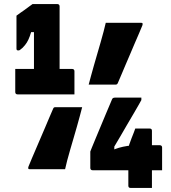

<svg xmlns="http://www.w3.org/2000/svg" viewBox="-20 -822 840 944"><path d="M416 -406Q421 -425 427.5 -449Q434 -473 442 -501Q450 -529 458.5 -558Q467 -587 475 -615Q483 -643 489.5 -667.5Q496 -692 500 -710Q520 -710 543.5 -710Q567 -710 591.5 -710Q616 -710 637.5 -710Q659 -710 674 -710Q680 -710 681 -706.5Q682 -703 680 -697Q673 -679 663 -656.5Q653 -634 642 -608Q631 -582 619.5 -555Q608 -528 597 -502.5Q586 -477 576.5 -454Q567 -431 559 -413Q557 -409 554.5 -407.5Q552 -406 548 -406Q536 -406 519 -406Q502 -406 482.5 -406Q463 -406 445.5 -406Q428 -406 416 -406ZM384 -295Q379 -276 372.5 -251.5Q366 -227 358 -199Q350 -171 341.5 -142Q333 -113 325 -85.5Q317 -58 310.5 -33.5Q304 -9 300 10Q280 10 256.5 10Q233 10 208.5 10Q184 10 162.5 10Q141 10 126 10Q120 10 119 6.5Q118 3 120 -3Q127 -21 137 -44Q147 -67 158 -93Q169 -119 180.5 -145.5Q192 -172 203 -198Q214 -224 223.5 -246.5Q233 -269 241 -287Q243 -292 245.5 -293.5Q248 -295 252 -295Q264 -295 281 -295Q298 -295 317.5 -295Q337 -295 354.5 -295Q372 -295 384 -295ZM727 102Q723 102 708 102Q693 102 674.5 102Q656 102 641 102Q626 102 622 102Q617 102 614 99.5Q611 97 611 91V-96Q611 -98 615.5 -111.5Q620 -125 626.5 -141.5Q633 -158 638.5 -172Q644 -186 645 -190H716Q722 -190 724.5 -187Q727 -184 727 -179V51Q727 58 727 76Q727 94 727 102ZM777 15H435Q430 15 427 12Q424 9 424 4V-77Q424 -78 431.5 -96Q439 -114 450.5 -142Q462 -170 475.5 -202Q489 -234 501 -263Q513 -292 521.5 -311.5Q530 -331 531 -334Q533 -339 537 -340.5Q541 -342 545 -342Q549 -342 568 -342Q587 -342 610.5 -342Q634 -342 652.5 -342Q671 -342 675 -342V-330Q673 -326 662.5 -307.5Q652 -289 637 -263.5Q622 -238 605 -209Q588 -180 572.5 -153Q557 -126 545 -106.5Q533 -87 529 -80L542 -128V-71L527 -81Q546 -90 565 -95.5Q584 -101 606.5 -104.5Q629 -108 657 -108H766Q771 -108 774 -105Q777 -102 777 -97Q777 -93 777 -77Q777 -61 777 -41Q777 -21 777 -5Q777 11 777 15ZM55 -483H335Q340 -483 343 -480Q346 -477 346 -472Q346 -468 346 -451.5Q346 -435 346 -415Q346 -395 346 -378.5Q346 -362 346 -358H66Q61 -358 58 -361Q55 -364 55 -369Q55 -375 55 -389Q55 -403 55 -420.5Q55 -438 55 -455.5Q55 -473 55 -483ZM273 -397H140L147 -415Q147 -420 147 -431Q147 -442 147 -452Q147 -462 147 -467Q147 -469 147 -486.5Q147 -504 147 -530Q147 -556 147 -585Q147 -614 147 -641Q147 -668 147 -688L164 -664H113L140 -690Q133 -662 126.5 -644Q120 -626 112 -613Q104 -600 91 -587Q81 -578 77.5 -576Q74 -574 70 -574Q65 -574 63 -576Q61 -578 61 -583V-745Q70 -752 79.5 -758.5Q89 -765 99 -772Q110 -780 120 -787.5Q130 -795 140 -802Q145 -802 162.5 -802Q180 -802 202 -802Q224 -802 241 -802Q258 -802 262 -802Q267 -802 270 -799Q273 -796 273 -791Q273 -789 273 -760Q273 -731 273 -687Q273 -643 273 -594Q273 -545 273 -501Q273 -457 273 -428.5Q273 -400 273 -397Z"/></svg>

Font: Recursive Black
Style: Regular
Weight: 900
Version: Version 1.085